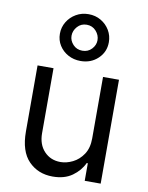

<svg xmlns="http://www.w3.org/2000/svg" viewBox="-93 -919 768 993"><g transform="rotate(10 290.5 -422.5)"><path d="M420.5 -223V-545.5H504.3V0H420.5V-92.3H414.8Q395.6 -50.8 355.1 -21.8Q314.6 7.1 252.8 7.1Q176.1 7.1 126.4 -43.7Q76.7 -94.5 76.7 -198.9V-545.5H160.5V-204.5Q160.5 -144.9 194.1 -109.4Q227.6 -73.9 279.8 -73.9Q311.1 -73.9 343.6 -89.8Q376.1 -105.8 398.3 -138.8Q420.5 -171.9 420.5 -223ZM291.2 -606.5Q255 -606.5 225.7 -622.5Q196.4 -638.5 179.2 -665.8Q161.9 -693.2 161.9 -727.3Q161.9 -761.4 179.2 -789.8Q196.4 -818.2 225.7 -835.2Q255 -852.3 291.2 -852.3Q327.4 -852.3 356.4 -835.2Q385.3 -818.2 402.2 -789.8Q419 -761.4 419 -727.3Q419 -676.1 382.3 -641.3Q345.5 -606.5 291.2 -606.5ZM291.2 -660.5Q321 -660.5 340.2 -681.1Q359.4 -701.7 359.4 -727.3Q359.4 -753.9 340.2 -775.4Q321 -796.9 291.2 -796.9Q261.4 -796.9 242.2 -775.4Q223 -753.9 223 -727.3Q223 -701.7 242.2 -681.1Q261.4 -660.5 291.2 -660.5Z"/></g></svg>

Font: Inter UI
Style: Regular
Weight: 400
Designer: Rasmus Andersson
Foundry: rsms
Version: 3.2;8d6f07862